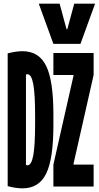

<svg xmlns="http://www.w3.org/2000/svg" viewBox="-20 -1020 540 1050"><path d="M103 10Q67 10 22 -2V-728Q67 -740 103 -740Q193 -740 232.5 -659.5Q272 -579 272 -395V-335Q272 -151 232.5 -70.5Q193 10 103 10ZM115 -130Q117 -123 121 -119.5Q125 -116 130 -116Q152 -116 162 -170.5Q172 -225 172 -345V-385Q172 -505 162 -559.5Q152 -614 130 -614Q125 -614 121 -611Q117 -608 115 -600L122 -646V-84ZM272 0V-120L382 -606V-610H272V-730H492V-610L382 -124V-120H492V0ZM272 -780 192 -1000H306L344 -860H348L386 -1000H500L420 -780Z"/></svg>

Font: M PLUS 1 Code
Style: Bold
Weight: 700
Designer: Coji Morishita
Foundry: UNDERFOREST DESIGN
Version: Version 1.002